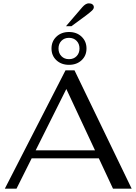

<svg xmlns="http://www.w3.org/2000/svg" viewBox="-20 -1132 819 1152"><path d="M573 -182H170L79 0H9L373 -710H427L770 0H658ZM550 -230 378 -598 194 -230ZM474 -1089Q494 -1112 513 -1112Q527 -1112 535 -1105.5Q543 -1099 543 -1089Q543 -1079 532 -1068.5Q521 -1058 496 -1039L409 -975H376ZM289 -841Q289 -884 318.5 -912Q348 -940 394 -940Q440 -940 469.5 -912Q499 -884 499 -841Q499 -798 469.5 -770.5Q440 -743 394 -743Q348 -743 318.5 -770.5Q289 -798 289 -841ZM457 -841Q457 -869 439.5 -887Q422 -905 394 -905Q366 -905 348.5 -887Q331 -869 331 -841Q331 -813 348.5 -795Q366 -777 394 -777Q422 -777 439.5 -795Q457 -813 457 -841Z"/></svg>

Font: Fahkwang
Style: Regular
Weight: 400
Version: Version 1.000; ttfautohint (v1.6)